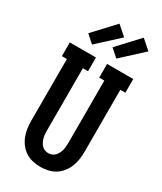

<svg xmlns="http://www.w3.org/2000/svg" viewBox="-242 -1070 984 1164"><g transform="rotate(30 250.0 -488.0)"><path d="M250 8Q223 8 196.5 2Q170 -4 147.5 -18Q125 -32 108 -53.5Q91 -75 81 -100Q71 -125 67 -151.5Q63 -178 63 -205V-639H28V-735H211V-639H175V-205Q175 -192 176 -179Q177 -166 180 -153.5Q183 -141 189 -129Q195 -117 203.5 -107.5Q212 -98 224.5 -93Q237 -88 250 -88Q263 -88 275.5 -93Q288 -98 296.5 -107.5Q305 -117 311 -129Q317 -141 320 -153.5Q323 -166 324 -179Q325 -192 325 -205V-639H289V-735H472V-639H437V-205Q437 -178 433 -151.5Q429 -125 419 -100Q409 -75 392 -53.5Q375 -32 352.5 -18Q330 -4 303.5 2Q277 8 250 8ZM321 -791 267 -839 402 -984 468 -926ZM151 -791 97 -839 232 -984 298 -926Z"/></g></svg>

Font: Iosevka Curly Slab
Style: Bold
Weight: 700
Monospace: yes
Designer: Belleve Invis
Foundry: Belleve Invis
Version: Version 22.1.2; ttfautohint (v1.8.4)